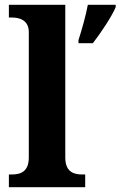

<svg xmlns="http://www.w3.org/2000/svg" viewBox="-20 -780 502 800"><path d="M17 0H335V-53H323C283 -53 252 -67 252 -124V-760H17V-707H29C57 -707 100 -699 100 -646V-124C100 -67 69 -53 29 -53H17ZM307 -613V-600H367C400 -643 444 -708 462 -750V-760H346C338 -716 320 -653 307 -613Z"/></svg>

Font: Noto Serif Malayalam
Style: Bold
Weight: 700
Designer: Indian type Foundry, Jelle Bosma, Monotype Design Team
Foundry: Monotype Imaging Inc.
Version: Version 2.104